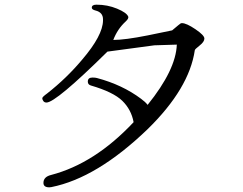

<svg xmlns="http://www.w3.org/2000/svg" viewBox="-20 -799 1040 822"><path d="M641 -605Q540 -592 440 -578Q219 -360 179 -360Q170 -360 165.5 -366.5Q161 -373 161 -378.5Q161 -384 182 -399Q266 -465 332 -544Q420 -647 421 -711V-716Q421 -746 389 -754Q373 -758 373 -766Q373 -779 393 -779Q440 -779 481 -762Q522 -745 529 -728Q532 -720 518 -707Q483 -675 465 -628Q515 -628 612.5 -647.5Q710 -667 717 -669Q750 -697 753 -698.5Q756 -700 759 -700Q778 -700 816.5 -674Q855 -648 855 -634Q855 -620 834.5 -604Q814 -588 814 -584Q790 -420 612 -246Q395 -37 200 2Q195 3 191 3Q166 3 166 -16Q166 -42 199 -50Q386 -99 552 -276Q542 -330 503.5 -367.5Q465 -405 369 -433Q356 -437 356 -449V-450Q356 -467 376 -467Q388 -467 395 -465Q504 -436 584 -376Q602 -363 612 -350Q733 -500 737 -608Z"/></svg>

Font: Sawarabi Mincho
Style: Regular
Weight: 400
Version: Version 1.00